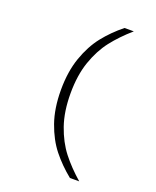

<svg xmlns="http://www.w3.org/2000/svg" viewBox="-178 -902 976 1204"><g transform="rotate(20 310.0 -300.5)"><path d="M501.5 200H439.5Q369 143 316.2 76.8Q263.5 10.5 230.5 -83.5Q197.5 -177.5 197.5 -300.5Q197.5 -423 230.5 -517Q263.5 -611 316.2 -677.8Q369 -744.5 439.5 -801H501.5Q427.5 -736.5 376.2 -670.5Q325 -604.5 293.2 -513Q261.5 -421.5 261.5 -300.5Q261.5 -179.5 293.2 -88Q325 3.5 376.2 69.5Q427.5 135.5 501.5 200Z"/></g></svg>

Font: Monaspace Neon Var
Style: Regular
Weight: 400
Designer: Riley Cran and the Lettermatic Team
Version: Version 1.000 (Monaspace Neon Var)